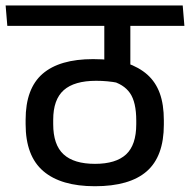

<svg xmlns="http://www.w3.org/2000/svg" viewBox="-37 -654 675 682"><path d="M283.5 -562H519L513 -634.5H277.5ZM425.5 -587.5H334.5V-476L425.5 -475.5ZM-17 -634.5 -11 -562H618L612 -634.5ZM333.5 -590V-384.5L426 -380V-590ZM412 -430.5 354.5 -367.5Q402.5 -355.5 424.8 -323.2Q447 -291 447 -225.5V-213Q447 -139 410.8 -105.5Q374.5 -72 300.5 -72Q225.5 -72 188.8 -105.8Q152 -139.5 152 -213V-228.5Q152 -300.5 189.5 -333.8Q227 -367 304.5 -367Q325 -367 344.2 -365.2Q363.5 -363.5 383.2 -359.5Q403 -355.5 425 -348.5V-429.5Q387.5 -437.5 356.5 -440.8Q325.5 -444 293.5 -444Q174.5 -444 114.2 -391.8Q54 -339.5 54 -228.5V-213Q54 -100 116.8 -46.2Q179.5 7.5 300 7.5Q423.5 7.5 484.2 -45.5Q545 -98.5 545 -211.5V-226.5Q545 -283 530.5 -322.8Q516 -362.5 486.5 -388.8Q457 -415 412 -430.5Z"/></svg>

Font: Anek Devanagari Medium
Style: Regular
Weight: 500
Designer: Kailash Malviya (Devanagari) & Yesha Goshar (Latin)
Foundry: Ek Type
Version: Version 1.003